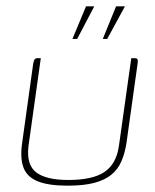

<svg xmlns="http://www.w3.org/2000/svg" viewBox="-20 -583 489 607"><path d="M109 -399 70 -121Q63 -62 94.5 -38Q126 -14 196 -14Q273 -14 310.5 -39.5Q348 -65 356 -122L395 -399Q396 -399 397.5 -399Q399 -399 400 -399Q401 -399 402.5 -399Q404 -399 405 -399Q411 -399 413 -397.5Q415 -396 415.5 -392.5Q416 -389 415 -382L380 -132Q375 -99 364 -73.5Q353 -48 332.5 -31Q312 -14 278.5 -5Q245 4 194 4Q134 4 100 -9.5Q66 -23 54.5 -52.5Q43 -82 50 -131L85 -382Q87 -392 89.5 -395.5Q92 -399 99 -399Q102 -399 104 -399Q106 -399 109 -399ZM305 -460 347 -563H375L319 -460ZM209 -460 252 -563H278L224 -460Z"/></svg>

Font: Genos Thin Thin
Style: Italic
Weight: 250
Italic angle: -8°
Version: Version 1.010